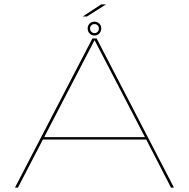

<svg xmlns="http://www.w3.org/2000/svg" viewBox="-20 -853 860 873"><path d="M48 0H61.5L175 -218.5H645L757.5 0H771L419.5 -678H400ZM181 -229.5 409.5 -669.5H410.5L639 -229.5ZM409.5 -691.5Q423 -691.5 431.8 -701Q440.5 -710.5 440.5 -723.5Q440.5 -736.5 431.8 -745.5Q423 -754.5 409.5 -754.5Q396 -754.5 387.2 -745.5Q378.5 -736.5 378.5 -723.5Q378.5 -710 387.5 -700.8Q396.5 -691.5 409.5 -691.5ZM409.5 -702.5Q401.5 -702.5 395.5 -708.5Q389.5 -714.5 389.5 -723.5Q389.5 -732.5 395.5 -738Q401.5 -743.5 409.5 -743.5Q418 -743.5 423.8 -738Q429.5 -732.5 429.5 -723.5Q429.5 -714.5 423.8 -708.5Q418 -702.5 409.5 -702.5ZM356 -778H375.5L462 -833H440Z"/></svg>

Font: Anybody Expanded Thin
Style: Regular
Weight: 250
Width: 7
Version: Version 1.113;gftools[0.9.25]